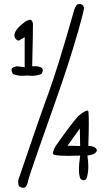

<svg xmlns="http://www.w3.org/2000/svg" viewBox="-20 -843 540 950"><path d="M376.5 -120.6 314 -122.1 375 -207ZM417 -121.6Q419.4 -191.9 419.4 -229.5Q419.4 -267.1 418 -286.1Q417.5 -294.4 414.1 -295.9Q413.6 -295.9 413.1 -295.9Q399.4 -295.9 367.2 -268.6Q335 -233.4 258.8 -125.5Q242.2 -99.1 242.2 -85.9Q242.2 -81.1 244.4 -78.9Q246.6 -76.7 252.9 -75.7Q275.9 -71.8 318.8 -71.8Q340.8 -71.8 377 -73.2L375.5 -63.5Q370.6 -29.3 370.6 -4.4Q370.6 27.8 378.9 42.5Q385.7 48.8 392.6 48.8Q398.4 48.8 405.8 44.4Q417 21 417 -18.6Q417 -39.6 412.6 -73.2L420.4 -74.7Q455.6 -80.1 459.5 -99.6Q458 -105.5 454.1 -109.4Q445.3 -118.2 424.8 -120.6ZM128.4 -745.1Q119.6 -745.1 105 -736.3Q81.5 -719.2 66.9 -701.9Q52.2 -684.6 51.3 -668Q52.7 -650.9 64.9 -644.5Q68.4 -642.6 72.8 -641.6L102.1 -659.2V-510.3L64.5 -515.1Q47.4 -512.7 40.5 -506.3Q37.1 -502.9 37.1 -496.1Q37.1 -489.3 43.9 -477.1Q65.9 -467.8 91.8 -467.8Q102.1 -467.8 114.3 -469.2Q126 -467.8 136.2 -467.8Q162.1 -467.8 185.5 -477.1Q191.9 -488.3 191.9 -495.1Q191.9 -502 188 -505.9Q181.2 -512.2 163.6 -515.1H139.2Q143.1 -675.8 143.1 -726.1Q141.1 -737.3 136.7 -741.7Q133.3 -745.1 128.4 -745.1ZM396 -804.2Q389.2 -823.2 375.5 -823.2Q368.7 -823.2 360.8 -820.3Q349.1 -804.7 344.7 -785.2Q266.6 -509.3 217.8 -376.2Q168.9 -243.2 76.2 31.2Q69.8 45.4 69.8 57.6Q69.8 69.8 75.2 79.6Q86.9 86.4 94.7 86.4Q102.5 86.4 106.4 82Q115.2 73.7 118.7 53.2Q122.6 34.2 164.8 -86.9Q207 -208 257.3 -349.6Q320.3 -526.9 367.2 -689.9Q391.1 -772.9 396 -804.2Z"/></svg>

Font: NaikaiFont
Style: Light
Weight: 300
Version: Version 1.89